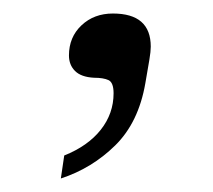

<svg xmlns="http://www.w3.org/2000/svg" viewBox="-20 -111 315 284"><path d="M75 119Q110 105 129 81Q148 57 148 27Q148 11 140.5 7.5Q133 4 119 4Q100 3 91 -6Q82 -15 82 -29Q82 -56 100.5 -73.5Q119 -91 147 -91Q203 -91 203 -42Q203 -35 201 -23L195 12Q185 70 150.5 104Q116 138 70 153Z"/></svg>

Font: Be Vietnam Light
Style: Italic
Weight: 300
Italic angle: -9.222°
Designer: Gabriel Lam
Foundry: TypeRant
Version: Version 3.000